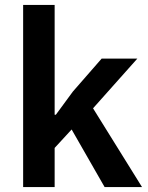

<svg xmlns="http://www.w3.org/2000/svg" viewBox="-20 -760 602 780"><path d="M74 0H202V-159L271 -234L405 0H557L358 -320L538 -522H393L276 -388L207 -294H202V-740H74Z"/></svg>

Font: IBM Plex Thai SemiBold
Style: Regular
Weight: 600
Designer: Mike Abbink, Paul van der Laan, Pieter van Rosmalen, Ben Mitchell, Mark Frömberg
Foundry: Bold Monday
Version: Version 1.0